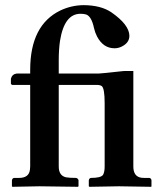

<svg xmlns="http://www.w3.org/2000/svg" viewBox="-20 -718 620 739"><path d="M354 -391.1H206.1V-77.1Q206.1 -42 233.9 -35.6Q246.6 -33.2 272.9 -33.2Q280.8 -31.2 282.2 -23.9V-1L279.8 1Q278.8 1 131.8 -1L27.8 1L25.9 -1V-23.9Q27.3 -32.2 34.2 -33.2H53.2Q91.3 -33.2 95.2 -64.5Q95.7 -70.8 96.2 -77.1V-391.1H26.9Q22.5 -393.1 22 -396V-415Q26.4 -432.6 44.9 -435.1H96.2V-449.2Q96.2 -621.6 212.4 -677.7Q254.9 -697.8 301.8 -698.2Q368.2 -697.8 408.2 -670.9Q477.5 -623 478 -580.1Q478 -553.2 448.2 -538.6Q435.1 -532.2 420.9 -532.2Q377.4 -532.2 353.5 -577.6Q345.7 -592.8 341.8 -609.9Q332.5 -654.3 312 -662.1Q302.7 -665 290 -665Q227.5 -665 210.9 -560.5Q206.1 -527.3 206.1 -485.8V-435.1H361.8Q369.6 -435.1 453.1 -444.3Q459.5 -444.8 461.9 -444.8H493.2V-77.1Q493.2 -37.6 525.4 -33.7Q530.8 -33.2 536.1 -33.2H555.2Q562.5 -31.2 563 -23.9V-1L562 1Q561 1 438 -1L324.2 1L321.8 -1V-23.9Q323.2 -32.2 330.1 -33.2Q368.2 -33.2 376.5 -44.9Q382.8 -55.7 382.8 -77.1V-320.8Q382.8 -377.9 371.6 -386.7Q364.7 -391.1 354 -391.1Z"/></svg>

Font: Linux Libertine O
Style: Semibold
Weight: 700
Designer: Philipp H. Poll
Foundry: Philipp H. Poll
Version: Version 5.0.0